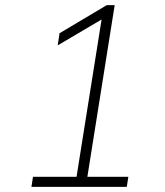

<svg xmlns="http://www.w3.org/2000/svg" viewBox="-20 -725 640 745"><path d="M102 0 108 -39H277L377 -667H404L204 -549L211 -596L394 -705H425L319 -39H478L472 0Z"/></svg>

Font: Mulish ExtraLight
Style: Italic
Weight: 200
Italic angle: -9°
Designer: Vernon Adams
Foundry: Vernon Adams
Version: Version 3.603